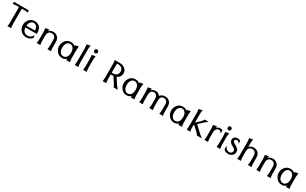

<svg xmlns="http://www.w3.org/2000/svg" viewBox="299 -2176 6147 3863"><g transform="rotate(30 3372.5 -244.5)"><path d="M353.3 -440Q294.7 -449.3 256 -449.3H216Q213.3 -434.7 213.3 -421.3V-97.3Q213.3 -45.3 222.7 0H137.3Q146.7 -45.3 146.7 -97.3V-421.3Q146.7 -434.7 144 -449.3H104Q65.3 -449.3 6.7 -440V-489.3H353.3Z M708 -114.7V-52Q658.7 6.7 573.3 6.7Q488 6.7 440.7 -50.7Q393.3 -108 393.3 -178Q393.3 -248 438.7 -305.3Q486.7 -362.7 568 -362.7Q649.3 -362.7 697.3 -298.7Q728 -252 728 -178.7L726.7 -158.7H464Q468 -101.3 493.3 -73.3Q524 -34.7 581.3 -34.7Q658.7 -34.7 704 -114.7ZM661.3 -198.7Q661.3 -254.7 640 -282.7Q609.3 -322.7 564.7 -322.7Q520 -322.7 493.3 -282.7Q468 -253.3 464 -198.7Z M817.3 0Q825.3 -48 825.3 -97.3V-249.3Q825.3 -297.3 817.3 -346.7L901.3 -362.7Q897.3 -349.3 894.7 -320Q929.3 -362.7 998.7 -362.7Q1068 -362.7 1109.3 -312Q1140 -274.7 1140 -212V-97.3Q1140 -45.3 1149.3 0H1065.3Q1074.7 -48 1074.7 -97.3V-212Q1074.7 -261.3 1060 -281.3Q1036 -322.7 982.7 -322.7Q929.3 -322.7 905.3 -281.3Q890.7 -261.3 890.7 -212V-97.3Q890.7 -45.3 901.3 0Z M1578.7 -97.3Q1578.7 -56 1588 0H1504Q1506.7 -8 1507.3 -17.3Q1508 -26.7 1509.3 -36Q1472 6.7 1410.7 6.7Q1332 6.7 1284.7 -50.7Q1237.3 -108 1237.3 -178Q1237.3 -248 1282.7 -305.3Q1330.7 -362.7 1404 -362.7Q1477.3 -362.7 1508 -322.7Q1508 -334.7 1504 -346.7L1588 -362.7Q1578.7 -306.7 1578.7 -265.3ZM1485.3 -282.7Q1456 -322.7 1410 -322.7Q1364 -322.7 1337.3 -282.7Q1308 -248 1308 -178.7Q1308 -109.3 1337.3 -73.3Q1364 -34.7 1410 -34.7Q1456 -34.7 1484.7 -72Q1513.3 -109.3 1513.3 -178.7Q1513.3 -248 1485.3 -282.7Z M1700 0Q1708 -48 1708 -97.3V-382.7Q1708 -429.3 1700 -480L1784 -496Q1773.3 -452 1773.3 -398.7V-97.3Q1773.3 -45.3 1784 0Z M1894.7 0Q1902.7 -48 1902.7 -97.3V-249.3Q1902.7 -297.3 1894.7 -346.7L1978.7 -362.7Q1968 -318.7 1968 -265.3V-97.3Q1968 -45.3 1978.7 0ZM1936 -409.3Q1918.7 -409.3 1906.7 -422Q1894.7 -434.7 1894.7 -452Q1894.7 -469.3 1905.3 -484Q1920 -496 1936 -496Q1952 -496 1965.3 -484Q1978.7 -472 1978.7 -454Q1978.7 -436 1966 -422.7Q1953.3 -409.3 1936 -409.3Z M2426.7 -449.3Q2422.7 -405.3 2422.7 -393.3V-238.7H2461.3Q2509.3 -238.7 2538 -267.3Q2566.7 -296 2566.7 -342.7Q2566.7 -389.3 2540 -418.7Q2506.7 -449.3 2461.3 -449.3ZM2485.3 -198.7 2461.3 -197.3H2422.7V-97.3Q2422.7 -45.3 2433.3 0H2349.3Q2357.3 -48 2357.3 -97.3V-393.3Q2357.3 -440 2349.3 -489.3H2461.3Q2541.3 -489.3 2588 -448Q2637.3 -406.7 2637.3 -343.3Q2637.3 -280 2588 -238.7Q2578.7 -232 2569.3 -225.3Q2560 -218.7 2549.3 -214.7L2641.3 -76Q2669.3 -34.7 2702.7 0H2605.3Q2580 -58.7 2558.7 -86.7Z M3077.3 -97.3Q3077.3 -56 3086.7 0H3002.7Q3005.3 -8 3006 -17.3Q3006.7 -26.7 3008 -36Q2970.7 6.7 2909.3 6.7Q2830.7 6.7 2783.3 -50.7Q2736 -108 2736 -178Q2736 -248 2781.3 -305.3Q2829.3 -362.7 2902.7 -362.7Q2976 -362.7 3006.7 -322.7Q3006.7 -334.7 3002.7 -346.7L3086.7 -362.7Q3077.3 -306.7 3077.3 -265.3ZM2984 -282.7Q2954.7 -322.7 2908.7 -322.7Q2862.7 -322.7 2836 -282.7Q2806.7 -248 2806.7 -178.7Q2806.7 -109.3 2836 -73.3Q2862.7 -34.7 2908.7 -34.7Q2954.7 -34.7 2983.3 -72Q3012 -109.3 3012 -178.7Q3012 -248 2984 -282.7Z M3589.3 -322.7Q3506.7 -322.7 3506.7 -212V-97.3Q3506.7 -45.3 3517.3 0H3432Q3441.3 -48 3441.3 -97.3V-212Q3441.3 -262.7 3426.7 -282.7Q3404 -322.7 3356.7 -322.7Q3309.3 -322.7 3286.7 -284Q3272 -261.3 3272 -212V-97.3Q3272 -45.3 3282.7 0H3198.7Q3206.7 -48 3206.7 -97.3V-249.3Q3206.7 -297.3 3198.7 -346.7L3282.7 -362.7Q3278.7 -349.3 3276 -320Q3314.7 -362.7 3377.3 -362.7Q3440 -362.7 3478.7 -309.3Q3522.7 -362.7 3596 -362.7Q3669.3 -362.7 3710.7 -312Q3740 -272 3740 -212V-97.3Q3740 -45.3 3749.3 0H3665.3Q3676 -45.3 3676 -97.3V-212Q3676 -258.7 3661.3 -282.7Q3636 -322.7 3589.3 -322.7Z M4180 -97.3Q4180 -56 4189.3 0H4105.3Q4108 -8 4108.7 -17.3Q4109.3 -26.7 4110.7 -36Q4073.3 6.7 4012 6.7Q3933.3 6.7 3886 -50.7Q3838.7 -108 3838.7 -178Q3838.7 -248 3884 -305.3Q3932 -362.7 4005.3 -362.7Q4078.7 -362.7 4109.3 -322.7Q4109.3 -334.7 4105.3 -346.7L4189.3 -362.7Q4180 -306.7 4180 -265.3ZM4086.7 -282.7Q4057.3 -322.7 4011.3 -322.7Q3965.3 -322.7 3938.7 -282.7Q3909.3 -248 3909.3 -178.7Q3909.3 -109.3 3938.7 -73.3Q3965.3 -34.7 4011.3 -34.7Q4057.3 -34.7 4086 -72Q4114.7 -109.3 4114.7 -178.7Q4114.7 -248 4086.7 -282.7Z M4301.3 0Q4309.3 -48 4309.3 -97.3V-382.7Q4309.3 -429.3 4301.3 -480L4385.3 -496Q4374.7 -452 4374.7 -398.7V-205.3L4454.7 -280Q4492 -313.3 4517.3 -357.3H4602.7Q4562.7 -325.3 4528 -293.3L4429.3 -201.3L4580 -60Q4624 -21.3 4657.3 0H4540Q4517.3 -37.3 4474.7 -74.7L4386.7 -156L4374.7 -142.7V-97.3Q4374.7 -45.3 4385.3 0Z M4713.3 0Q4721.3 -48 4721.3 -97.3V-249.3Q4721.3 -297.3 4713.3 -346.7L4797.3 -362.7Q4793.3 -349.3 4790.7 -320Q4825.3 -362.7 4877.3 -362.7Q4906.7 -362.7 4933.3 -349.3V-276H4930.7Q4904 -322.7 4864.7 -322.7Q4825.3 -322.7 4801.3 -281.3Q4786.7 -261.3 4786.7 -212V-97.3Q4786.7 -45.3 4797.3 0Z M4996 0Q5004 -48 5004 -97.3V-249.3Q5004 -297.3 4996 -346.7L5080 -362.7Q5069.3 -318.7 5069.3 -265.3V-97.3Q5069.3 -45.3 5080 0ZM5037.3 -409.3Q5020 -409.3 5008 -422Q4996 -434.7 4996 -452Q4996 -469.3 5006.7 -484Q5021.3 -496 5037.3 -496Q5053.3 -496 5066.7 -484Q5080 -472 5080 -454Q5080 -436 5067.3 -422.7Q5054.7 -409.3 5037.3 -409.3Z M5346.7 -277.3Q5326.7 -322.7 5286.7 -322.7Q5269.3 -322.7 5254.7 -314Q5240 -305.3 5240 -283.3Q5240 -261.3 5273.3 -241.3L5333.3 -205.3Q5394.7 -169.3 5394.7 -112.7Q5394.7 -56 5356 -24.7Q5317.3 6.7 5270.7 6.7Q5214.7 4 5201.3 -4Q5172 -22.7 5160 -34.7V-120H5162.7Q5193.3 -34.7 5269.3 -34.7Q5298.7 -34.7 5317.3 -53.3Q5336 -72 5336 -102Q5336 -132 5302.7 -152L5250.7 -182.7Q5184 -222.7 5184 -278.7Q5184 -317.3 5216 -344Q5240 -362.7 5280 -362.7Q5320 -362.7 5349.3 -344V-277.3Z M5476 0Q5484 -48 5484 -97.3V-382.7Q5484 -429.3 5476 -480L5560 -496Q5549.3 -452 5549.3 -398.7V-317.3Q5586.7 -362.7 5656.7 -362.7Q5726.7 -362.7 5768 -312Q5798.7 -274.7 5798.7 -212V-97.3Q5798.7 -45.3 5808 0H5724Q5733.3 -48 5733.3 -97.3V-212Q5733.3 -261.3 5718.7 -281.3Q5694.7 -322.7 5641.3 -322.7Q5588 -322.7 5564 -281.3Q5549.3 -261.3 5549.3 -212V-97.3Q5549.3 -45.3 5560 0Z M5918.7 0Q5926.7 -48 5926.7 -97.3V-249.3Q5926.7 -297.3 5918.7 -346.7L6002.7 -362.7Q5998.7 -349.3 5996 -320Q6030.7 -362.7 6100 -362.7Q6169.3 -362.7 6210.7 -312Q6241.3 -274.7 6241.3 -212V-97.3Q6241.3 -45.3 6250.7 0H6166.7Q6176 -48 6176 -97.3V-212Q6176 -261.3 6161.3 -281.3Q6137.3 -322.7 6084 -322.7Q6030.7 -322.7 6006.7 -281.3Q5992 -261.3 5992 -212V-97.3Q5992 -45.3 6002.7 0Z M6680 -97.3Q6680 -56 6689.3 0H6605.3Q6608 -8 6608.7 -17.3Q6609.3 -26.7 6610.7 -36Q6573.3 6.7 6512 6.7Q6433.3 6.7 6386 -50.7Q6338.7 -108 6338.7 -178Q6338.7 -248 6384 -305.3Q6432 -362.7 6505.3 -362.7Q6578.7 -362.7 6609.3 -322.7Q6609.3 -334.7 6605.3 -346.7L6689.3 -362.7Q6680 -306.7 6680 -265.3ZM6586.7 -282.7Q6557.3 -322.7 6511.3 -322.7Q6465.3 -322.7 6438.7 -282.7Q6409.3 -248 6409.3 -178.7Q6409.3 -109.3 6438.7 -73.3Q6465.3 -34.7 6511.3 -34.7Q6557.3 -34.7 6586 -72Q6614.7 -109.3 6614.7 -178.7Q6614.7 -248 6586.7 -282.7Z"/></g></svg>

Font: Tenali Ramakrishna
Style: Regular
Weight: 400
Designer: Appaji Ambarisha Darbha
Foundry: Andhrapradesh Society for Knowledge Networks
Version: Version 1.0.5; ttfautohint (v1.2.25-373a) -l 7 -r 28 -G 50 -